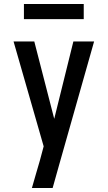

<svg xmlns="http://www.w3.org/2000/svg" viewBox="-20 -943 540 963"><path d="M140 0Q150 -35 160 -69.5Q170 -104 180 -138L199 -209L48 -735H152L252 -347L348 -735H452L276 -114L244 0ZM100 -847V-923H400V-847Z"/></svg>

Font: Zed Sans Semibold
Style: Regular
Weight: 600
Designer: Belleve Invis
Foundry: Belleve Invis
Version: Version 1.0.0; ttfautohint (v1.8.4)